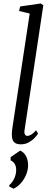

<svg xmlns="http://www.w3.org/2000/svg" viewBox="-20 -838 305 1128"><path d="M124 -72Q121.5 -56 126.8 -47.8Q132 -39.5 140 -39.5Q150 -39.5 162.5 -46.5Q175 -53.5 192 -72.5L203.5 -53Q197.5 -43 183.5 -28Q169.5 -13 148.8 -1.5Q128 10 101.5 10Q84.5 10 72.8 4.2Q61 -1.5 55 -14.8Q49 -28 49.5 -49.5Q49.5 -53.5 50 -60.5Q50.5 -67.5 51.5 -75.8Q52.5 -84 53.5 -91.5L154.5 -758.5L92 -773.5L98.5 -800L219.5 -817.5L234.5 -807ZM59 270.5 34.5 257.5V249.5Q53 234 64 209.8Q75 185.5 75 160.5Q75 139 66 124.5Q57 110 42.5 104.5V85L99 46.5Q121.5 58 132.5 78.5Q143.5 99 145 128Q146 158 134 187.2Q122 216.5 102 238.8Q82 261 59 270.5Z"/></svg>

Font: Merriweather 60pt Light
Style: Italic
Weight: 300
Italic angle: -7.8°
Version: Version 2.101